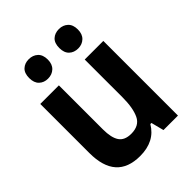

<svg xmlns="http://www.w3.org/2000/svg" viewBox="-215 -868 993 993"><g transform="rotate(-45 281.5 -371.0)"><path d="M224 10Q49 10 49 -187V-546H185V-224Q185 -163 205 -133.5Q225 -104 273 -104Q332 -104 353 -148Q374 -192 374 -270V-546H510V0H404L386 -70H378Q331 10 224 10ZM391 -610Q361 -610 342 -628Q323 -646 323 -681Q323 -717 342 -734.5Q361 -752 391 -752Q420 -752 439.5 -734Q459 -716 459 -681Q459 -647 439.5 -628.5Q420 -610 391 -610ZM170 -610Q141 -610 122 -628Q103 -646 103 -681Q103 -717 122 -734.5Q141 -752 170 -752Q200 -752 219.5 -734Q239 -716 239 -681Q239 -647 219.5 -628.5Q200 -610 170 -610Z"/></g></svg>

Font: Noto Sans Mono SemiCondensed
Style: Bold
Weight: 700
Width: 4
Designer: Monotype Design Team
Foundry: Monotype Imaging Inc.
Version: Version 2.014